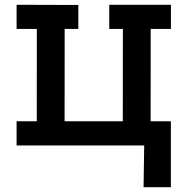

<svg xmlns="http://www.w3.org/2000/svg" viewBox="-20 -609 785 804"><path d="M581.2 175 583.8 0H49.5V-101.2H134L134.2 -487.8H49.5V-589L308 -588.2V-487.8H250.8L250.5 -101.2H494.2L494.5 -487.8H437.5V-589H695.8V-487.8H611L610.8 -101.2H695.5V175Z"/></svg>

Font: Podkova VF Beta
Style: Regular
Weight: 400
Designer: Ilya Yudin
Foundry: Cyreal (www.cyreal.org)
Version: Version 2.100